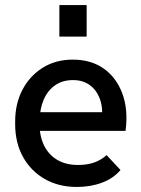

<svg xmlns="http://www.w3.org/2000/svg" viewBox="-20 -730 557 760"><path d="M284 10Q212 10 157 -21.5Q102 -53 71 -109Q40 -165 40 -239V-249Q40 -319 68.5 -374Q97 -429 148.5 -461.5Q200 -494 268 -494Q340 -494 390 -459Q440 -424 464 -360.5Q488 -297 477 -212H110V-286H426L382 -247Q389 -300 376 -336.5Q363 -373 335.5 -393Q308 -413 269 -413Q227 -413 197.5 -392Q168 -371 152.5 -334.5Q137 -298 137 -249V-234Q137 -189 155 -153Q173 -117 207 -97Q241 -77 288 -77Q326 -77 353.5 -87Q381 -97 402 -116L457 -57Q429 -24 384 -7Q339 10 284 10ZM215 -585V-710H323V-585Z"/></svg>

Font: SUSE Medium
Style: Regular
Weight: 500
Designer: Rene Bieder
Foundry: SUSE
Version: Version 1.000